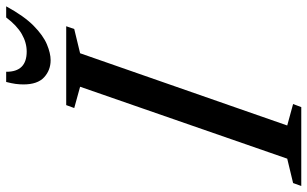

<svg xmlns="http://www.w3.org/2000/svg" viewBox="-261 -789 996 622"><g transform="rotate(-90 237.0 -478.0)"><path d="M-54.5 0 -45 -26.5 34 -45.5 267 -716.5 198 -735.5 207.5 -761.5H463L454 -735.5L375.5 -716.5L141.5 -45.5L211 -26.5L201 0ZM353 -812Q320.5 -812 297.5 -833.2Q274.5 -854.5 274.5 -900Q274.5 -912.5 276.2 -925.5Q278 -938.5 282.5 -956H315.5Q315 -889.5 381 -889.5Q410 -889.5 437.8 -905.5Q465.5 -921.5 491.5 -956H527.5Q496 -898 464.5 -867Q433 -836 404.2 -824Q375.5 -812 353 -812Z"/></g></svg>

Font: Libre Caslon Condensed Medium Italic
Style: Regular
Weight: 500
Italic angle: -22.583°
Designer: Pablo Impallari, Rodrigo Fuenzalida, Katja Schimmel, Ertekin Erdin
Foundry: Pablo Impallari, Rodrigo Fuenzalida
Version: Version 2.000; ttfautohint (v1.8.4.7-5d5b);gftools[0.9.33]